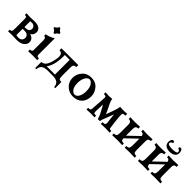

<svg xmlns="http://www.w3.org/2000/svg" viewBox="264 -2076 3550 3550"><g transform="rotate(45 2039.5 -301.0)"><path d="M263.7 3.9Q251 3.9 206.8 2Q162.6 0 126.5 0L43.9 3.4V-40.5Q86.9 -40.5 93 -59.3Q99.1 -78.1 99.6 -135.3V-365.2Q99.6 -403.3 92.8 -417Q85.9 -430.7 49.3 -430.7V-474.1Q111.3 -469.7 148.9 -469.7Q178.2 -469.7 212.9 -471.9Q247.6 -474.1 263.2 -474.1Q344.7 -474.1 387.9 -442.1Q431.2 -410.2 431.2 -357.4Q424.8 -271 363.3 -250.5Q404.3 -244.1 436 -213.6Q467.8 -183.1 467.8 -135.3Q467.8 -75.7 415 -35.9Q362.3 3.9 263.7 3.9ZM259.8 -48.3Q305.2 -48.3 330.3 -71.3Q355.5 -94.2 355.5 -133.3Q355.5 -220.7 242.7 -220.7Q216.8 -220.7 201.7 -219.7V-56.6Q236.8 -48.3 259.8 -48.3ZM229 -267.6Q323.7 -267.6 327.1 -343.3Q326.2 -375.5 304.4 -397.9Q282.7 -420.4 245.6 -420.4Q224.6 -420.4 201.7 -417.5V-268.1Z M672.9 -566.4Q657.2 -567.9 647.9 -590.1Q638.7 -612.3 616.5 -621.6Q594.2 -630.9 592.8 -646.5Q594.2 -662.1 616.5 -671.6Q638.7 -681.2 647.9 -702.9Q657.2 -724.6 672.9 -726.1Q688.5 -724.6 698 -702.9Q707.5 -681.2 729.2 -671.6Q751 -662.1 752.4 -646.5Q751 -630.9 729.2 -621.6Q707.5 -612.3 698 -590.1Q688.5 -567.9 672.9 -566.4ZM801.8 0 689.5 -3.4 566.9 0V-43.9Q623.5 -43.9 623.5 -84V-343.3Q623.5 -409.7 573.7 -409.7V-448.7Q674.3 -468.3 746.6 -518.1Q746.1 -408.7 746.1 -84Q746.1 -43.9 801.8 -43.9Z M1403.8 129.9H1374.5Q1372.1 63 1332 31Q1292 -1 1202.1 -1H1075.7Q989.7 -1 951.2 31.2Q912.6 63.5 907.7 129.9H878.9V-29.8Q921.4 -31.2 955.8 -63.2Q990.2 -95.2 1016.6 -178.7Q1043 -272 1043 -330.6Q1043 -418.9 962.9 -421.9V-473.1H1403.8V-421.9Q1368.7 -421.9 1350.3 -405.8Q1332 -389.6 1332 -330.6V-128.9Q1332 -64.9 1344.7 -48.1Q1357.4 -31.2 1403.8 -29.8ZM1222.2 -44.4V-429.7H1096.2V-401.4Q1096.2 -158.2 1004.9 -44.4Z M1739.3 9.8Q1639.2 9.8 1566.7 -59.8Q1494.1 -129.4 1494.1 -234.4Q1494.1 -326.7 1559.8 -404.5Q1625.5 -482.4 1738.3 -482.4Q1856.4 -482.4 1920.2 -403.6Q1983.9 -324.7 1983.9 -235.8Q1983.9 -122.6 1918.2 -56.4Q1852.5 9.8 1739.3 9.8ZM1738.3 -38.1Q1789.6 -38.1 1820.3 -95.7Q1851.1 -153.3 1851.1 -232.9Q1851.1 -332.5 1815.2 -383.8Q1779.3 -435.1 1739.3 -435.1Q1694.8 -435.1 1660.6 -377.4Q1626.5 -319.8 1626.5 -232.9Q1626.5 -132.3 1662.8 -85.2Q1699.2 -38.1 1738.3 -38.1Z M2467.3 1V-43.9Q2515.1 -43.9 2524.4 -52Q2533.7 -60.1 2537.6 -91.8L2514.6 -295.4L2450.2 -126Q2427.2 -76.2 2416.5 -22.5H2364.3Q2357.4 -54.2 2331.1 -116.2L2241.7 -282.2L2234.9 -107.4Q2234.9 -64 2242.9 -54Q2251 -43.9 2298.8 -43.9V-1.5Q2232.4 -4.4 2192.4 -4.4Q2156.7 -4.4 2091.3 0V-43.9Q2127.9 -43.9 2137.9 -48.3Q2147.9 -52.7 2154.8 -75.7L2175.8 -389.6Q2175.8 -414.6 2164.8 -421.9Q2153.8 -429.2 2116.2 -429.2V-474.6Q2182.1 -469.2 2201.7 -469.2Q2212.9 -469.2 2292 -474.6V-460.4Q2292 -423.8 2380.4 -252.4L2407.2 -191.9L2454.6 -320.8Q2492.2 -428.2 2494.6 -458L2493.2 -474.6Q2559.1 -470.2 2588.9 -470.2Q2619.1 -470.2 2680.7 -474.6V-428.2Q2632.3 -428.2 2622.1 -418.9Q2611.8 -409.7 2611.8 -377.4Q2611.8 -340.3 2626 -211.7Q2640.1 -83 2645.5 -62.5Q2648.9 -43 2696.8 -43V0.5Q2623 -3.4 2581.5 -3.4Q2536.6 -3.4 2467.3 1Z M3350.6 0Q3279.8 -3.9 3208.5 -3.9Q3153.8 -3.9 3089.4 0V-43.9Q3142.1 -43.9 3153.1 -67.1Q3164.1 -90.3 3164.1 -134.8V-310.1L2951.2 -106.4Q2953.1 -78.6 2961.7 -61.3Q2970.2 -43.9 3023.4 -43.9V0Q2952.6 -3.9 2905.8 -3.9Q2826.7 -3.9 2762.2 0V-43.9Q2814.9 -43.9 2825.9 -67.1Q2836.9 -90.3 2836.9 -134.8V-355.5Q2836.9 -428.7 2767.1 -428.7V-473.6Q2821.8 -468.8 2905.8 -468.8Q2958 -468.8 3018.6 -473.6V-428.7Q2949.7 -428.7 2949.7 -356.4V-173.3L3160.6 -375.5Q3159.2 -389.2 3148.2 -408.9Q3137.2 -428.7 3094.2 -428.7V-473.6Q3148.9 -468.8 3208.5 -468.8Q3285.2 -468.8 3345.7 -473.6V-428.7Q3276.9 -428.7 3276.9 -361.3V-131.8Q3276.9 -86.4 3287.1 -65.2Q3297.4 -43.9 3350.6 -43.9Z M4024.4 0Q3953.6 -3.9 3882.3 -3.9Q3827.6 -3.9 3763.2 0V-43.9Q3815.9 -43.9 3826.9 -67.1Q3837.9 -90.3 3837.9 -134.8V-310.1L3625 -106.4Q3627 -78.6 3635.5 -61.3Q3644 -43.9 3697.3 -43.9V0Q3626.5 -3.9 3579.6 -3.9Q3500.5 -3.9 3436 0V-43.9Q3488.8 -43.9 3499.8 -67.1Q3510.7 -90.3 3510.7 -134.8V-355.5Q3510.7 -428.7 3440.9 -428.7V-473.6Q3495.6 -468.8 3579.6 -468.8Q3631.8 -468.8 3692.4 -473.6V-428.7Q3623.5 -428.7 3623.5 -356.4V-173.3L3834.5 -375.5Q3833 -389.2 3822 -408.9Q3811 -428.7 3768.1 -428.7V-473.6Q3822.8 -468.8 3882.3 -468.8Q3959 -468.8 4019.5 -473.6V-428.7Q3950.7 -428.7 3950.7 -361.3V-131.8Q3950.7 -86.4 3960.9 -65.2Q3971.2 -43.9 4024.4 -43.9ZM3731.4 -532.2Q3584.5 -537.6 3584.5 -649.4Q3589.8 -730.5 3635.3 -731.9Q3664.6 -731.9 3664.6 -693.8Q3614.3 -680.2 3612.8 -643.6Q3612.8 -602.1 3730 -602.1Q3848.1 -602.1 3848.1 -643.6Q3845.2 -678.7 3796.4 -693.8Q3796.4 -731.9 3825.7 -731.9Q3870.1 -731.4 3876.5 -649.4Q3876.5 -540 3731.4 -532.2Z"/></g></svg>

Font: Kelvinch
Style: Bold
Weight: 700
Designer: Paul James Miller
Foundry: High-Logic / Made with FontCreator
Version: Version 3.501;March 28, 2021;FontCreator 13.0.0.2683 64-bit